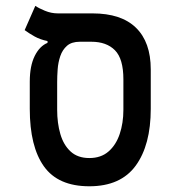

<svg xmlns="http://www.w3.org/2000/svg" viewBox="-20 -632 626 661"><path d="M287.6 9.3Q180.2 9.3 131.3 -59.1Q82.5 -127.4 82.5 -257.3V-350.6Q82.5 -405.3 99.6 -439.5Q116.7 -473.6 143.6 -484.4V-490.7Q118.7 -495.6 99.4 -506.3Q80.1 -517.1 64.9 -528.3L101.6 -611.8Q112.8 -604 134.5 -595Q156.2 -585.9 179.2 -585.9H298.3Q397.5 -585.9 448.2 -536.4Q499 -486.8 499 -393.1V-257.3Q499 -132.8 447.3 -61.8Q395.5 9.3 287.6 9.3ZM287.6 -87.9Q327.6 -87.9 353.5 -110.4Q379.4 -132.8 392.1 -170.7Q404.8 -208.5 404.8 -253.9V-358.9Q404.8 -429.7 375.7 -459Q346.7 -488.3 294.4 -488.3H254.9Q226.6 -488.3 210.7 -474.4Q194.8 -460.4 187.5 -438.7Q180.2 -417 178.5 -393.3Q176.8 -369.6 176.8 -349.6V-253.9Q176.8 -208.5 187.7 -170.7Q198.7 -132.8 223.1 -110.4Q247.6 -87.9 287.6 -87.9Z"/></svg>

Font: Cascadia Code
Style: Regular
Weight: 400
Monospace: yes
Designer: Aaron Bell
Foundry: Saja Typeworks
Version: Version 2106.017